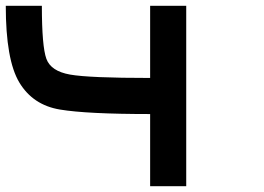

<svg xmlns="http://www.w3.org/2000/svg" viewBox="-20 -645 915 665"><path d="M0 -625H125Q125 -484.4 140.6 -441.4Q156.2 -398.4 222.7 -386.7Q289.1 -375 500 -375V-625H625V0H500V-250Q281.2 -250 187.5 -265.6Q93.8 -281.2 46.9 -359.4Q0 -437.5 0 -625Z"/></svg>

Font: CraftyPE
Style: Regular
Weight: 400
Designer: Erek Butcher
Foundry: Haunted Coop
Version: Version 0.018;April 4, 2024;FontCreator 15.0.0.2962 64-bit